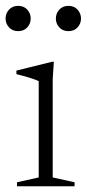

<svg xmlns="http://www.w3.org/2000/svg" viewBox="-32 -652 304 672"><path d="M156.5 -436 152.5 -376V-31L229 -14V0H27.5V-14L103.5 -31V-368Q95 -372.5 71.8 -379.8Q48.5 -387 25.5 -392.5V-405L151 -436ZM31.5 -543Q11.5 -543 -0.5 -556.2Q-12.5 -569.5 -12.5 -587Q-12.5 -605 -0.5 -618.2Q11.5 -631.5 31.5 -631.5Q51.5 -631.5 63.5 -618.2Q75.5 -605 75.5 -587Q75.5 -569.5 63.5 -556.2Q51.5 -543 31.5 -543ZM207.5 -543Q187.5 -543 175.5 -556.2Q163.5 -569.5 163.5 -587Q163.5 -605 175.5 -618.2Q187.5 -631.5 207.5 -631.5Q227.5 -631.5 239.5 -618.2Q251.5 -605 251.5 -587Q251.5 -569.5 239.5 -556.2Q227.5 -543 207.5 -543Z"/></svg>

Font: Newsreader Text Light
Style: Regular
Weight: 300
Designer: Hugues Gentile
Foundry: Production Type
Version: Version 1.002